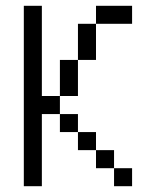

<svg xmlns="http://www.w3.org/2000/svg" viewBox="-20 -645 540 665"><path d="M437.5 0V-62.5H375V0ZM437.5 -562.5V-625H312.5V-562.5H250Q250 -562.5 250 -437.5H187.5Q187.5 -437.5 187.5 -312.5H125V-625H62.5Q62.5 -625 62.5 0H125Q125 0 125 -250H187.5V-187.5H250V-125H312.5V-62.5H375V-125H312.5V-187.5H250V-250H187.5V-312.5H250Q250 -312.5 250 -437.5H312.5Q312.5 -437.5 312.5 -562.5Z"/></svg>

Font: Unifont
Style: Regular
Weight: 500
Version: Version 13.0.05